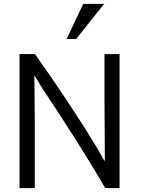

<svg xmlns="http://www.w3.org/2000/svg" viewBox="-20 -972 756 994"><path d="M374 -770 519 -952H411L325 -770ZM599 2V-692H521V-441C521 -342 523 -205 523 -138C516 -144 504 -170 485 -202C391 -358 266 -545 161 -692H81V2H160V-342C160 -424 158 -539 158 -579C163 -579 182 -540 203 -509C309 -350 440 -146 524 1L555 2Z"/></svg>

Font: Repo
Style: Regular
Weight: 400
Designer: Stefan Peev
Foundry: Context Ltd
Version: Version 0.000